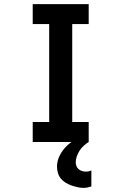

<svg xmlns="http://www.w3.org/2000/svg" viewBox="-20 -690 590 933"><path d="M139 0V-97H219V-573H139V-670H411V-573H331V-97H411V0ZM386 223Q371 223 356 219.5Q341 216 326.5 211Q312 206 298.5 197.5Q285 189 275.5 177.5Q266 166 261.5 150.5Q257 135 257 120Q257 91 271 64Q285 37 306.5 17Q328 -3 355 -16Q382 -29 411 -36V0Q398 8 386.5 18.5Q375 29 367 41.5Q359 54 353.5 69Q348 84 348 99Q348 108 351.5 117Q355 126 362 132Q369 138 378.5 141Q388 144 397 144Q404 144 411 142.5Q418 141 424 138V216Q415 219 405.5 221Q396 223 386 223Z"/></svg>

Font: Lode
Style: Bold
Weight: 700
Monospace: yes
Designer: Belleve Invis
Foundry: Belleve Invis
Version: Version 29.2.0; ttfautohint (v1.8.3)